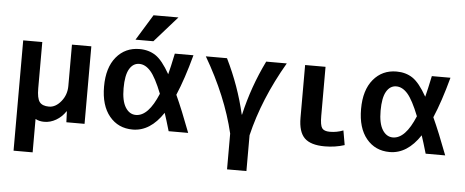

<svg xmlns="http://www.w3.org/2000/svg" viewBox="-59 -913 3107 1283"><g transform="rotate(5 1494.5 -271.5)"><path d="M396 -520H526V0H404L401 -73H399Q373 -34 335 -12Q297 10 256 10Q222 10 197 -4V220H69V-520H197V-210Q197 -143 215.5 -118.5Q234 -94 279 -94Q323 -94 359.5 -138.5Q396 -183 396 -243Z M922 -763H1089L936 -590H816ZM1120 -247Q1164 -151 1221 0H1090Q1067 -79 1053 -120Q967 10 849 10Q752 10 693 -61.5Q634 -133 634 -260Q634 -387 693.5 -458.5Q753 -530 849 -530Q911 -530 957 -499.5Q1003 -469 1054 -379Q1066 -424 1086 -520H1211Q1167 -357 1120 -247ZM1010 -244Q968 -350 932.5 -390.5Q897 -431 856 -431Q814 -431 789.5 -389Q765 -347 765 -260Q765 -175 792 -132Q819 -89 862 -89Q946 -89 1010 -244Z M1631 220H1501V-20Q1443 -265 1294 -520H1436Q1524 -341 1567 -153H1569Q1613 -345 1699 -520H1837Q1690 -268 1631 -20Z M2097 -520V-190Q2097 -129 2110.5 -109.5Q2124 -90 2163 -90Q2210 -90 2253 -107L2270 -10Q2208 10 2137 10Q2043 10 2001.5 -31Q1960 -72 1960 -167V-520Z M2844 -247Q2888 -151 2945 0H2814Q2791 -79 2777 -120Q2691 10 2573 10Q2476 10 2417 -61.5Q2358 -133 2358 -260Q2358 -387 2417.5 -458.5Q2477 -530 2573 -530Q2635 -530 2681 -499.5Q2727 -469 2778 -379Q2790 -424 2810 -520H2935Q2891 -357 2844 -247ZM2734 -244Q2692 -350 2656.5 -390.5Q2621 -431 2580 -431Q2538 -431 2513.5 -389Q2489 -347 2489 -260Q2489 -175 2516 -132Q2543 -89 2586 -89Q2670 -89 2734 -244Z"/></g></svg>

Font: Mplus 1p Bold
Style: Bold
Weight: 700
Version: Version 1.061